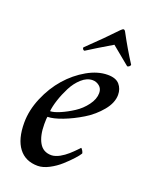

<svg xmlns="http://www.w3.org/2000/svg" viewBox="-121 -681 596 755"><g transform="rotate(20 177.0 -304.0)"><path d="M264.6 -614.3Q269.5 -614.3 273.4 -606.4Q304.7 -547.9 339.8 -493.2Q339.4 -488.8 335.2 -485.6Q331.1 -482.4 327.1 -482.4L251 -544.9Q186.5 -506.8 148.4 -482.4Q144.5 -482.4 141.8 -485.6Q139.2 -488.8 139.6 -493.2Q209.5 -560.1 252.9 -606.4Q260.7 -614.3 264.6 -614.3ZM267.6 -424.8Q301.8 -424.8 316.9 -407.2Q332 -389.6 332 -364.3Q332 -331.1 304.4 -297.6Q276.9 -264.2 238.8 -241Q200.7 -217.8 162.4 -203.1Q124 -188.5 100.6 -188.5Q98.6 -182.6 98.6 -157.2Q98.6 -109.4 115 -80.6Q131.3 -51.8 166 -51.8Q173.8 -51.8 182.9 -54.7Q191.9 -57.6 200 -62Q208 -66.4 216.6 -72.5Q225.1 -78.6 231.7 -84.5Q238.3 -90.3 244.9 -96.7Q251.5 -103 255.6 -107.4Q259.8 -111.8 263.2 -115.2L266.6 -119.1Q269 -119.1 273.7 -111.6Q278.3 -104 278.3 -99.6Q272.5 -89.8 257.8 -73.7Q243.2 -57.6 222.7 -39.1Q202.1 -20.5 176.8 -7.3Q151.4 5.9 129.9 5.9Q78.1 5.9 50.3 -30.8Q22.5 -67.4 22.5 -135.7Q22.5 -188 45.2 -241.5Q67.9 -294.9 102.8 -334.7Q137.7 -374.5 181.9 -399.7Q226.1 -424.8 267.6 -424.8ZM102.5 -212.9Q117.7 -212.9 143.3 -223.9Q168.9 -234.9 195.3 -252Q221.7 -269 240.7 -294.7Q259.8 -320.3 259.8 -345.7Q259.8 -364.3 247.1 -374.5Q234.4 -384.8 218.8 -384.8Q194.8 -384.8 173.1 -365.2Q151.4 -345.7 137 -317.4Q122.6 -289.1 113.5 -261.2Q104.5 -233.4 102.5 -212.9Z"/></g></svg>

Font: Crimson
Style: Italic
Weight: 400
Italic angle: -11°
Version: Version 0.8